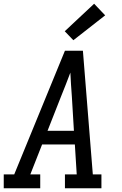

<svg xmlns="http://www.w3.org/2000/svg" viewBox="-30 -1006 650 1026"><path d="M-10 0V-74H46L317 -735H413L466 -74H512V0H317V-74H380L370 -234H195L132 -74H185V0ZM224 -307H365L354 -490Q351 -522 349.5 -554Q348 -586 346 -618Q334 -586 321.5 -554Q309 -522 296 -490ZM362 -791 316 -839 473 -986 532 -924Z"/></svg>

Font: Iosevka Etoile Oblique
Style: Regular
Weight: 400
Italic angle: -9°
Designer: Belleve Invis
Foundry: Belleve Invis
Version: Version 15.5.2; ttfautohint (v1.8.4)